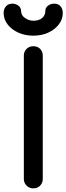

<svg xmlns="http://www.w3.org/2000/svg" viewBox="-31 -1035 365 1055"><path d="M152 0Q130 0 115 -15Q100 -30 100 -52V-729Q100 -752 115 -766.5Q130 -781 152 -781Q175 -781 189.5 -766.5Q204 -752 204 -729V-52Q204 -30 189.5 -15Q175 0 152 0ZM152 -839Q107 -839 70 -855.5Q33 -872 11 -900.5Q-11 -929 -11 -964Q-11 -986 2 -1000.5Q15 -1015 37 -1015Q55 -1015 70 -1004Q85 -993 85 -974Q85 -951 106.5 -936Q128 -921 152 -921Q183 -921 200.5 -936Q218 -951 218 -974Q218 -993 233 -1004Q248 -1015 267 -1015Q289 -1015 301.5 -1000.5Q314 -986 314 -964Q314 -929 292 -900.5Q270 -872 233.5 -855.5Q197 -839 152 -839Z"/></svg>

Font: Comfortaa
Style: Bold
Weight: 700
Designer: Johan Aakerlund
Foundry: Johan Aakerlund
Version: Version 3.104; ttfautohint (v1.8.1.43-b0c9)